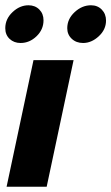

<svg xmlns="http://www.w3.org/2000/svg" viewBox="-23 -708 422 728"><path d="M-3 -601Q-3 -636 24.5 -662Q52 -688 85 -688Q110 -688 126 -672Q142 -656 142 -631Q142 -596 115.5 -570.5Q89 -545 55 -545Q30 -545 13.5 -560.5Q-3 -576 -3 -601ZM232 -601Q232 -636 260 -662Q288 -688 322 -688Q347 -688 363 -671.5Q379 -655 379 -630Q379 -596 351.5 -570.5Q324 -545 292 -545Q266 -545 249 -561Q232 -577 232 -601ZM104 -480H256L154 0H2Z"/></svg>

Font: Prompt Semibold
Style: Italic
Weight: 600
Italic angle: -12°
Designer: Katatrad Team
Foundry: CadsonDemak
Version: Version 1.000